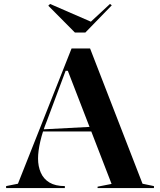

<svg xmlns="http://www.w3.org/2000/svg" viewBox="-20 -954 812 974"><path d="M11 0V-10L71 -22L343 -708H437L703 -22L761 -10V0H475V-7L546 -21L324 -595H313L218 -341Q196 -287 184.5 -237Q173 -187 173 -150Q173 -110 187 -78Q201 -46 231 -28Q261 -10 309 -10V0ZM182 -287V-297L449 -311V-287ZM538 -934 547 -927 413 -789H360L225 -925L234 -934L441 -844Z"/></svg>

Font: Kalnia Medium
Style: Regular
Weight: 500
Designer: Frida Medrano
Foundry: Frida Medrano
Version: Version 1.105